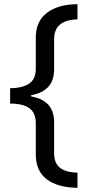

<svg xmlns="http://www.w3.org/2000/svg" viewBox="-20 -734 420 912"><path d="M150 -1V-148Q150 -198 119.5 -220Q89 -242 28 -242V-315Q89 -316 119.5 -337.5Q150 -359 150 -408V-556Q150 -633 203.5 -673.5Q257 -714 348 -714V-642Q237 -639 237 -548V-404Q237 -301 128 -282V-276Q237 -257 237 -154V-7Q237 41 265 63Q293 85 348 86V158Q254 157 202 117.5Q150 78 150 -1Z"/></svg>

Font: Noto Sans Adlam New
Style: Regular
Weight: 400
Designer: Mark Jamra, Neil Patel
Foundry: JamraPatel LLC
Version: Version 3.000